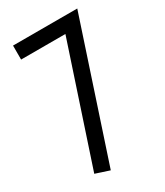

<svg xmlns="http://www.w3.org/2000/svg" viewBox="-161 -686 660 766"><g transform="rotate(-30 169.0 -303.0)"><path d="M324.7 -616.2 117.7 9.8 53.7 -11.2 232.9 -551.8H28.8V-616.2Z"/></g></svg>

Font: Aubrey
Style: Regular
Weight: 400
Designer: Gayaneh Bagdasaryan | Cyreal.org
Foundry: Gayaneh Bagdasaryan | Cyreal.org
Version: Version 1.000